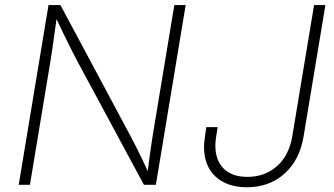

<svg xmlns="http://www.w3.org/2000/svg" viewBox="-20 -748 1351 777"><path d="M55.7 0 176.3 -727.5H224.6L504.9 -203.6Q516.6 -182.1 529.8 -156Q543 -129.9 556.6 -101.3Q570.3 -72.8 584 -42.5L576.2 -41.5Q579.6 -71.3 583.5 -100.6Q587.4 -129.9 591.6 -157.5Q595.7 -185.1 599.6 -209.5L685.5 -727.5H731.4L610.8 0H562.5L290 -505.9Q276.9 -531.2 263.2 -558.1Q249.5 -585 234.9 -616Q220.2 -647 202.6 -684.1L210.9 -685.5Q205.6 -648.9 201.2 -616.9Q196.8 -585 192.9 -557.4Q189 -529.8 185.1 -506.3L101.1 0ZM979 9.8Q898.9 9.8 852.3 -33.4Q805.7 -76.7 805.7 -153.8Q805.7 -161.1 806.4 -169.7Q807.1 -178.2 809.1 -193.4Q811 -208.5 814.9 -233.4H860.8Q856.9 -209 854.7 -194.8Q852.5 -180.7 852.1 -172.9Q851.6 -165 851.6 -158.7Q851.6 -99.1 885.3 -65.7Q918.9 -32.2 981 -32.2Q1052.2 -32.2 1101.3 -75.9Q1150.4 -119.6 1163.1 -198.2L1251 -727.5H1296.9L1209 -198.2Q1193.4 -101.1 1131.8 -45.7Q1070.3 9.8 979 9.8Z"/></svg>

Font: Inter 17pt ExtraLight
Style: Italic
Weight: 250
Italic angle: -9.3988°
Version: Version 4.001;git-66647c0bb